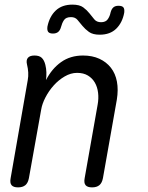

<svg xmlns="http://www.w3.org/2000/svg" viewBox="-20 -800 640 830"><path d="M129 -560Q150 -560 160.5 -550Q171 -540 176 -520Q180 -504 180.5 -487.5Q181 -471 179 -454Q204 -503 244 -531.5Q284 -560 339 -560Q379 -560 409.5 -546Q440 -532 459.5 -507Q479 -482 485.5 -447Q492 -412 485 -369L425 -30Q421 -9 409.5 0.5Q398 10 378 10Q358 10 350 0.5Q342 -9 346 -30L402 -347Q407 -374 404 -399Q401 -424 390 -443Q379 -462 360 -473.5Q341 -485 313 -485Q286 -485 259.5 -469.5Q233 -454 212 -430.5Q191 -407 176.5 -379Q162 -351 158 -326L105 -30Q101 -9 89.5 0.5Q78 10 58 10Q38 10 30 0.5Q22 -9 26 -30L100 -454Q103 -470 102 -487Q101 -504 97 -520Q92 -540 100.5 -550Q109 -560 129 -560ZM244 -684Q240 -669 231.5 -662Q223 -655 209 -655Q194 -655 188.5 -662Q183 -669 185 -685Q194 -729 221 -754.5Q248 -780 293 -780Q324 -780 340 -768Q356 -756 367 -742Q378 -728 388 -716Q398 -704 417 -704Q437 -704 446 -717Q455 -730 458 -746Q462 -761 470 -768Q478 -775 492 -775Q508 -775 513.5 -768Q519 -761 517 -745Q509 -702 482.5 -676Q456 -650 411 -650Q381 -650 364.5 -662Q348 -674 336.5 -688Q325 -702 315 -714Q305 -726 287 -726Q265 -726 256.5 -713Q248 -700 244 -684Z"/></svg>

Font: Maple Mono NL Light
Style: Italic
Weight: 300
Italic angle: -10°
Monospace: yes
Designer: subframe7536
Version: Version 7.000